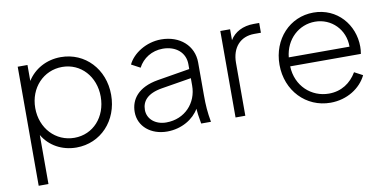

<svg xmlns="http://www.w3.org/2000/svg" viewBox="-71 -752 2346 1161"><g transform="rotate(-10 1102.0 -171.5)"><path d="M83 200H143V-101C184 -31 260 12 349 12C498 12 610 -107 610 -266C610 -424 498 -543 349 -543C260 -543 185 -500 143 -433V-531H83ZM144 -266C144 -390 232 -483 347 -483C461 -483 546 -390 546 -266C546 -141 462 -48 347 -48C232 -48 144 -141 144 -266Z M906 12C996 12 1070 -35 1103 -93C1104 -73 1108 -46 1116 0H1176C1165 -61 1162 -104 1162 -165V-367C1162 -470 1080 -543 965 -543C873 -543 790 -489 760 -425L814 -396C842 -450 898 -486 965 -486C1046 -486 1102 -438 1102 -367V-337L903 -304C780 -283 732 -215 732 -138C732 -49 807 12 906 12ZM795 -140C795 -193 828 -236 919 -251L1102 -281V-235C1102 -130 1025 -43 910 -43C844 -43 795 -83 795 -140Z M1327 0H1387V-325C1387 -418 1440 -478 1526 -478H1567V-538H1533C1467 -538 1414 -510 1387 -464V-531H1327Z M1909 12C2011 12 2095 -43 2131 -118L2080 -145C2044 -84 1986 -44 1909 -44C1801 -44 1710 -126 1706 -247H2140C2143 -263 2144 -278 2144 -291C2144 -426 2046 -543 1900 -543C1755 -543 1644 -425 1644 -267C1644 -108 1759 12 1909 12ZM1707 -302C1718 -412 1801 -487 1900 -487C2000 -487 2081 -408 2080 -302Z"/></g></svg>

Font: Mluvka Light
Style: Regular
Weight: 300
Designer: Modified by Jiří Krblich, Original typeface by Gumpita Rahayu
Foundry: Gumpita Rahayu & Jiří Krblich
Version: Version 2.000;Glyphs 3.1.1 (3134)